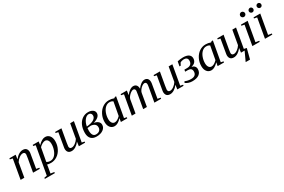

<svg xmlns="http://www.w3.org/2000/svg" viewBox="131 -2040 5373 3630"><g transform="rotate(-30 2818.0 -224.5)"><path d="M368.7 -365.2Q368.7 -387.2 356.9 -400.9Q345.2 -414.6 319.8 -414.6Q283.7 -414.6 241 -383.8Q198.2 -353 170.4 -307.6L116.7 0H35.6L110.4 -425.3L52.7 -437.5L56.6 -459.5H192.4L179.2 -365.7Q220.2 -418.5 264.2 -444.8Q308.1 -471.2 350.6 -471.2Q399.9 -471.2 424.8 -444.6Q449.7 -418 449.7 -368.2Q449.7 -361.3 447.8 -347.2Q445.8 -333 394.5 -33.7L458.5 -22L454.6 0H307.6L357.4 -284.2Q368.7 -346.2 368.7 -365.2Z M613.8 -1 608.4 43 585 178.2 663.1 189.9 659.2 212.9H441.4L445.3 189.9L504.4 178.2L611.3 -424.8L561 -437L564.9 -459H694.3L685.1 -384.8Q770.5 -471.2 838.9 -471.2Q897.9 -471.2 933.8 -427.7Q969.7 -384.3 969.7 -308.1Q969.7 -222.2 933.1 -148.2Q896.5 -74.2 833.5 -32.2Q770.5 9.8 696.8 9.8Q674.3 9.8 650.1 6.6Q626 3.4 613.8 -1ZM625.5 -52.2Q655.8 -28.8 707.5 -28.8Q755.9 -28.8 795.2 -64.5Q834.5 -100.1 858.4 -164.3Q882.3 -228.5 882.3 -295.4Q882.3 -349.6 860.6 -379.9Q838.9 -410.2 802.2 -410.2Q776.4 -410.2 741.2 -391.1Q706.1 -372.1 678.7 -342.3Z M1130.9 -94.2Q1130.9 -72.3 1142.6 -58.6Q1154.3 -44.9 1179.7 -44.9Q1216.3 -44.9 1258.8 -75.4Q1301.3 -106 1328.6 -150.4L1382.8 -459H1463.9L1389.2 -34.2L1446.8 -22L1442.9 0H1307.1L1320.3 -94.2Q1279.8 -42 1235.8 -15.1Q1191.9 11.7 1148.9 11.7Q1099.6 11.7 1074.7 -14.9Q1049.8 -41.5 1049.8 -91.3Q1049.8 -98.6 1052.5 -117.4Q1055.2 -136.2 1105 -425.3L1050.8 -437L1054.7 -459H1191.9L1142.1 -175.3Q1130.9 -113.8 1130.9 -94.2Z M1893.6 -133.8Q1893.6 -70.8 1837.6 -30.5Q1781.7 9.8 1690.9 9.8Q1613.3 9.8 1572 -34.4Q1530.8 -78.6 1530.8 -161.1Q1530.8 -253.9 1562.3 -324.2Q1593.8 -394.5 1650.6 -433.3Q1707.5 -472.2 1777.3 -472.2Q1840.3 -472.2 1878.4 -444.8Q1916.5 -417.5 1916.5 -372.6Q1916.5 -328.6 1879.2 -295.4Q1841.8 -262.2 1771 -241.7Q1829.1 -232.4 1861.3 -204.1Q1893.6 -175.8 1893.6 -133.8ZM1617.2 -163.1Q1617.2 -31.2 1703.1 -31.2Q1752 -31.2 1780.5 -56.9Q1809.1 -82.5 1809.1 -125.5Q1809.1 -210.9 1698.2 -224.6Q1669.4 -219.7 1620.6 -216.8Q1617.2 -199.7 1617.2 -163.1ZM1624.5 -247.6Q1727.5 -255.9 1779.3 -288.3Q1831.1 -320.8 1831.1 -371.1Q1831.1 -398.4 1814.5 -416Q1797.9 -433.6 1771 -433.6Q1720.7 -433.6 1679.2 -379.4Q1637.7 -325.2 1624.5 -247.6Z M2312.5 -34.2 2367.7 -22 2363.8 0H2224.6L2238.8 -76.2Q2156.2 10.3 2087.9 10.3Q2028.8 10.3 1992.9 -33.2Q1957 -76.7 1957 -152.8Q1957 -238.3 1994.4 -312.7Q2031.7 -387.2 2094.2 -429Q2156.7 -470.7 2230 -470.7Q2289.1 -470.7 2341.3 -450.2L2363.3 -466.8H2389.6ZM2298.3 -408.7Q2279.3 -421.9 2262.7 -427Q2246.1 -432.1 2221.7 -432.1Q2172.9 -432.1 2132.1 -395.3Q2091.3 -358.4 2067.9 -295.9Q2044.4 -233.4 2044.4 -165.5Q2044.4 -113.3 2065.9 -82Q2087.4 -50.8 2124.5 -50.8Q2179.7 -50.8 2245.1 -118.7Z M2853.5 -364.3Q2886.7 -411.6 2928.7 -441.4Q2970.7 -471.2 3009.3 -471.2Q3050.3 -471.2 3074 -445.1Q3097.7 -418.9 3097.7 -369.6Q3097.7 -358.9 3095.5 -341.6Q3093.3 -324.2 3043.5 -34.2L3107.4 -22L3103 0H2956.1L3006.3 -284.2Q3017.6 -343.3 3017.6 -365.2Q3017.6 -387.2 3007.3 -400.6Q2997.1 -414.1 2975.1 -414.1Q2953.6 -414.1 2923.8 -393.6Q2894 -373 2869.9 -341.1Q2845.7 -309.1 2840.8 -281.2L2792.5 0H2711.4L2761.2 -284.2Q2773.4 -348.1 2773.4 -365.2Q2773.4 -387.2 2762.7 -400.6Q2752 -414.1 2729 -414.1Q2707.5 -414.1 2676.3 -392.3Q2645 -370.6 2621.1 -339.6Q2597.2 -308.6 2592.8 -281.2L2544.4 0H2463.4L2538.1 -424.8L2480.5 -437L2484.4 -459H2620.1L2606.4 -364.3Q2640.6 -412.6 2683.1 -441.9Q2725.6 -471.2 2763.2 -471.2Q2806.2 -471.2 2829.8 -444.1Q2853.5 -417 2853.5 -364.3Z M3280.3 -94.2Q3280.3 -72.3 3292 -58.6Q3303.7 -44.9 3329.1 -44.9Q3365.7 -44.9 3408.2 -75.4Q3450.7 -106 3478 -150.4L3532.2 -459H3613.3L3538.6 -34.2L3596.2 -22L3592.3 0H3456.5L3469.7 -94.2Q3429.2 -42 3385.3 -15.1Q3341.3 11.7 3298.3 11.7Q3249 11.7 3224.1 -14.9Q3199.2 -41.5 3199.2 -91.3Q3199.2 -98.6 3201.9 -117.4Q3204.6 -136.2 3254.4 -425.3L3200.2 -437L3204.1 -459H3341.3L3291.5 -175.3Q3280.3 -113.8 3280.3 -94.2Z M3906.2 -234.4Q3943.4 -226.1 3964.6 -201.4Q3985.8 -176.8 3985.8 -141.6Q3985.8 -68.8 3933.6 -29.5Q3881.3 9.8 3784.2 9.8Q3701.7 9.8 3636.2 -37.1L3651.4 -66.4Q3711.4 -39.1 3783.2 -39.1Q3839.8 -39.1 3868.9 -64.7Q3897.9 -90.3 3897.9 -138.7Q3897.9 -216.3 3811 -216.3H3752.4L3759.8 -256.8H3818.8Q3870.1 -256.8 3898.9 -282.2Q3927.7 -307.6 3927.7 -358.4Q3927.7 -394.5 3906.7 -413.3Q3885.7 -432.1 3845.7 -432.1Q3827.1 -432.1 3804.4 -426Q3781.7 -419.9 3764.6 -409.2L3736.8 -356.4H3710L3728.5 -456.1Q3756.8 -461.9 3785.2 -466.6Q3813.5 -471.2 3849.6 -471.2Q3930.7 -471.2 3971.9 -441.9Q4013.2 -412.6 4013.2 -361.3Q4013.2 -311.5 3985.4 -279.5Q3957.5 -247.6 3906.7 -237.3Z M4424.8 -34.2 4480 -22 4476.1 0H4336.9L4351.1 -76.2Q4268.6 10.3 4200.2 10.3Q4141.1 10.3 4105.2 -33.2Q4069.3 -76.7 4069.3 -152.8Q4069.3 -238.3 4106.7 -312.7Q4144 -387.2 4206.5 -429Q4269 -470.7 4342.3 -470.7Q4401.4 -470.7 4453.6 -450.2L4475.6 -466.8H4502ZM4410.6 -408.7Q4391.6 -421.9 4375 -427Q4358.4 -432.1 4334 -432.1Q4285.2 -432.1 4244.4 -395.3Q4203.6 -358.4 4180.2 -295.9Q4156.7 -233.4 4156.7 -165.5Q4156.7 -113.3 4178.2 -82Q4199.7 -50.8 4236.8 -50.8Q4292 -50.8 4357.4 -118.7Z M4670.4 -94.2Q4670.4 -72.3 4682.1 -58.6Q4693.8 -44.9 4719.2 -44.9Q4755.9 -44.9 4798.3 -75.4Q4840.8 -106 4868.2 -150.4L4922.4 -459H5003.4L4928.7 -34.2L4986.3 -22L4929.2 199.2H4834L4925.8 0H4846.7L4859.9 -94.2Q4819.3 -42 4775.4 -15.1Q4731.4 11.7 4688.5 11.7Q4639.2 11.7 4614.3 -14.9Q4589.4 -41.5 4589.4 -91.3Q4589.4 -98.6 4592 -117.4Q4594.7 -136.2 4644.5 -425.3L4590.3 -437L4594.2 -459H4731.4L4681.6 -175.3Q4670.4 -113.8 4670.4 -94.2Z M5182.1 -34.2 5258.8 -22 5254.9 0H5095.2L5169.9 -424.8L5106.9 -437L5110.8 -459H5256.8ZM5287.1 -608.9Q5287.1 -587.4 5271.5 -571.8Q5255.9 -556.2 5233.9 -556.2Q5212.4 -556.2 5196.8 -571.8Q5181.2 -587.4 5181.2 -608.9Q5181.2 -630.9 5196.8 -646.5Q5212.4 -662.1 5233.9 -662.1Q5255.9 -662.1 5271.5 -646.5Q5287.1 -630.9 5287.1 -608.9Z M5457.5 -34.2 5534.2 -22 5530.3 0H5370.6L5445.3 -424.8L5382.3 -437L5386.2 -459H5532.2ZM5636.2 -601.1Q5636.2 -580.6 5622.6 -566.2Q5608.9 -551.8 5588.4 -551.8Q5567.9 -551.8 5553.7 -566.9Q5539.6 -582 5539.6 -601.1Q5539.6 -621.6 5553.7 -635.7Q5567.9 -649.9 5588.4 -649.9Q5608.9 -649.9 5622.6 -635.7Q5636.2 -621.6 5636.2 -601.1ZM5462.4 -601.1Q5462.4 -580.6 5448.7 -566.2Q5435.1 -551.8 5414.6 -551.8Q5394.5 -551.8 5379.9 -566.4Q5365.2 -581.1 5365.2 -601.1Q5365.2 -621.6 5380.4 -635.7Q5395.5 -649.9 5414.6 -649.9Q5435.1 -649.9 5448.7 -635.7Q5462.4 -621.6 5462.4 -601.1Z"/></g></svg>

Font: Tinos
Style: Italic
Weight: 400
Italic angle: -16.333°
Designer: Steve Matteson
Foundry: Monotype Imaging Inc.
Version: Version 1.32